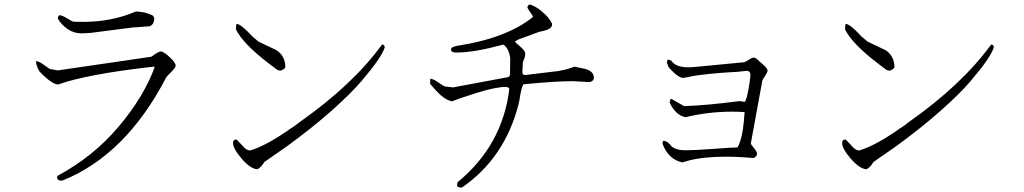

<svg xmlns="http://www.w3.org/2000/svg" viewBox="-20 -790 4640 870"><path d="M348 -639Q314 -639 286 -658.5Q258 -678 242 -706Q242 -716 249 -721Q261 -721 284 -707Q307 -693 311 -692Q316 -691 360 -691Q486 -691 596 -738Q630 -736 650 -729Q670 -722 673 -718.5Q676 -715 679 -708Q679 -678 657 -671L591 -666H585L391 -641Q365 -639 348 -639ZM708 -557Q721 -557 748.5 -531.5Q776 -506 776 -492Q776 -484 755.5 -463.5Q735 -443 733 -439Q550 -87 263 28Q242 31 238 15L242 6Q402 -80 516.5 -215Q631 -350 681 -486L676 -488Q374 -454 243 -407Q218 -409 178 -447L159 -466Q143 -493 143 -513Q158 -512 180.5 -495Q203 -478 208 -477L242 -471L666 -533Q697 -556 708 -557Z M1273 -484Q1261 -470 1248 -470Q1247 -470 1237 -473L1196 -504Q1081 -592 1049 -657Q1049 -679 1053 -682Q1064 -680 1080 -667Q1096 -654 1110.5 -638.5Q1125 -623 1128 -621L1152 -601L1232 -563Q1273 -537 1273 -484ZM1146 -23Q1115 -25 1075.5 -70.5Q1036 -116 1036 -142Q1036 -158 1052 -158L1089 -119Q1101 -109 1113 -108Q1188 -130 1302 -211Q1293 -205 1293 -205Q1294 -205 1311.5 -217Q1329 -229 1334 -234Q1578 -405 1711 -588Q1724 -588 1723 -574Q1715 -551 1690.5 -515Q1666 -479 1618 -422.5Q1570 -366 1482 -288Q1394 -210 1280 -127L1178 -56Q1163 -31 1146 -23Z M2313 -602Q2319 -594 2332 -583.5Q2345 -573 2352.5 -564Q2360 -555 2360 -544Q2360 -533 2349 -507L2347 -462Q2348 -457 2349 -453L2359 -450L2509 -468Q2551 -475 2583 -488L2635 -477Q2671 -465 2671 -438Q2671 -428 2663 -423Q2655 -418 2651 -418Q2647 -418 2581 -422H2566Q2496 -422 2352 -408Q2342 -394 2334 -338L2329 -315Q2266 -73 2073 60Q2053 60 2051 52L2053 36Q2257 -131 2288 -388Q2283 -396 2271 -396Q2226 -396 2141.5 -369.5Q2057 -343 2029 -331Q1992 -336 1943 -394L1929 -410L1930 -433Q1943 -433 1967 -416Q1991 -399 1997 -398L2033 -394L2285 -441L2291 -450L2292 -523Q2288 -569 2261 -588Q2128 -552 2051 -552Q2037 -552 2031.5 -554Q2026 -556 2024 -563Q2023 -570 2028 -574Q2033 -578 2040.5 -579.5Q2048 -581 2049 -582Q2274 -616 2395 -713Q2395 -718 2382.5 -735Q2370 -752 2370 -757Q2370 -766 2381 -770Q2408 -761 2432 -741Q2456 -721 2466 -707.5Q2476 -694 2482 -682Q2482 -668 2470 -660.5Q2458 -653 2442 -650Q2426 -647 2424 -646L2331 -612Q2321 -607 2313 -602Z M3310 -464Q3239 -460 3189 -454.5Q3139 -449 3120.5 -445.5Q3102 -442 3091 -439.5Q3080 -437 3076 -437Q3056 -437 3024 -470L3010 -485L3002 -506Q3002 -511 3004 -517L3010 -520L3022 -515Q3041 -485 3100 -485Q3111 -485 3122 -486L3352 -508Q3357 -509 3372.5 -519Q3388 -529 3395 -529Q3402 -529 3408 -524L3446 -490Q3458 -477 3458 -469Q3458 -463 3446 -445Q3434 -427 3434 -423L3382 -139Q3383 -135 3396.5 -119Q3410 -103 3410 -94Q3410 -89 3408 -84L3396 -74Q3327 -80 3269 -80Q3167 -80 3099 -62L3072 -54Q3008 -68 2982 -139Q2982 -148 2986 -152Q2998 -151 3006.5 -144Q3015 -137 3020.5 -129.5Q3026 -122 3043 -115.5Q3060 -109 3087 -109Q3125 -109 3213 -115.5Q3301 -122 3322 -122Q3343 -158 3351 -244L3354 -282Q3325 -284 3296 -284Q3191 -284 3086 -259Q3041 -268 3014 -326L3018 -340Q3020 -342 3022 -342L3080 -309Q3187 -313 3332 -332Q3344 -329 3356 -329Q3364 -344 3372 -388Q3380 -432 3380 -453Q3380 -468 3364 -469Q3363 -469 3316 -464Z M4033 -484Q4021 -470 4008 -470Q4007 -470 3997 -473L3956 -504Q3841 -592 3809 -657Q3809 -679 3813 -682Q3824 -680 3840 -667Q3856 -654 3870.5 -638.5Q3885 -623 3888 -621L3912 -601L3992 -563Q4033 -537 4033 -484ZM3906 -23Q3875 -25 3835.5 -70.5Q3796 -116 3796 -142Q3796 -158 3812 -158L3849 -119Q3861 -109 3873 -108Q3948 -130 4062 -211Q4053 -205 4053 -205Q4054 -205 4071.5 -217Q4089 -229 4094 -234Q4338 -405 4471 -588Q4484 -588 4483 -574Q4475 -551 4450.5 -515Q4426 -479 4378 -422.5Q4330 -366 4242 -288Q4154 -210 4040 -127L3938 -56Q3923 -31 3906 -23Z"/></svg>

Font: cwTeXMing
Style: Medium
Weight: 500
Version: Version 1.17